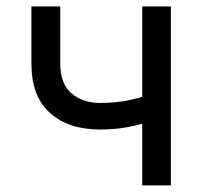

<svg xmlns="http://www.w3.org/2000/svg" viewBox="-20 -562 614 582"><path d="M282.7 -169.4Q188 -169.4 131.6 -219.5Q75.2 -269.5 75.2 -369.6V-542.5H162.6V-369.6Q162.6 -307.6 197 -278.8Q231.4 -250 282.7 -250Q335 -250 377.9 -259.8Q420.9 -269.5 463.9 -284.7V-204.1Q435.5 -193.8 407.5 -186Q379.4 -178.2 348.9 -173.8Q318.4 -169.4 282.7 -169.4ZM411.1 0V-542.5H498V0Z"/></svg>

Font: Inter 16pt
Style: Regular
Weight: 400
Version: Version 4.001;git-66647c0bb